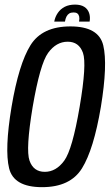

<svg xmlns="http://www.w3.org/2000/svg" viewBox="-20 -793 470 818"><path d="M159.2 4.4Q279.5 4.4 329.3 -75.9Q379.2 -156.2 409.8 -337.7Q439.4 -519 419.9 -599.8Q400.4 -680.5 280.1 -680.5Q159.7 -680.5 109.8 -600.2Q59.9 -519.9 29.2 -337.7Q-0.9 -156.5 18.8 -76Q38.6 4.4 159.2 4.4ZM170.8 -60.9Q122.5 -60.9 105.8 -108.5Q89 -156.2 119.2 -337.7Q150.6 -520.6 185.1 -567.9Q219.7 -615.3 268.4 -615.3Q316.5 -615.3 333.4 -568Q350.4 -520.8 319.3 -337.7Q288.4 -155.9 253.6 -108.4Q218.8 -60.9 170.8 -60.9ZM299.7 -773.4Q274.3 -773.4 256 -764.1Q237.7 -754.8 226.3 -738Q214.8 -721.3 211.1 -700.9H256.7Q258.7 -713.5 263.2 -722.3Q267.7 -731.1 274.9 -735.5Q282 -740 293.9 -740Q304 -740 309.6 -735.6Q315.3 -731.3 317.3 -722.8Q319.3 -714.2 316.8 -700.9H361.8Q365.4 -721.3 359.5 -738Q353.6 -754.8 338.7 -764.1Q323.7 -773.4 299.7 -773.4Z"/></svg>

Font: Anybody Thin Condensed
Style: Italic
Weight: 100
Width: 3
Italic angle: -10°
Version: Version 1.113;gftools[0.9.25]